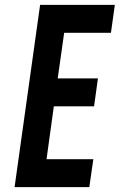

<svg xmlns="http://www.w3.org/2000/svg" viewBox="-20 -770 492 790"><path d="M452.5 -750 436.5 -635H244L217.5 -447.5H383L367 -332.5H201.5L171.5 -115H364L347.5 0H40L145 -750Z"/></svg>

Font: Mohave SemiBold
Style: Italic
Weight: 600
Italic angle: -8°
Designer: Gumpita Rahayu
Foundry: Tokotype
Version: Version 2.003